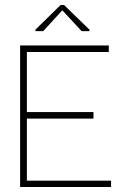

<svg xmlns="http://www.w3.org/2000/svg" viewBox="-20 -744 497 764"><path d="M60 0V-563H413V-537H87V-298H352V-272H87V-25H422V0ZM121 -620V-626L221 -724H235L336 -626V-620H305L229 -702H227L152 -620Z"/></svg>

Font: Darker Grotesque Light Light
Style: Regular
Weight: 300
Version: Version 1.000;gftools[0.9.28]